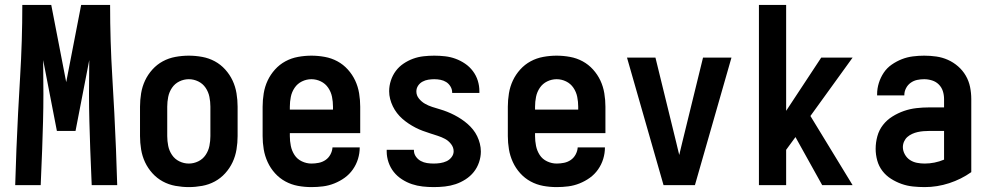

<svg xmlns="http://www.w3.org/2000/svg" viewBox="-20 -755 4040 783"><path d="M42 0 47 -147Q53 -294 62 -441Q71 -588 71 -735H189L250 -420L311 -735H429Q429 -588 438 -441Q447 -294 453 -147L458 0H354L348 -147Q346 -203 344.5 -259.5Q343 -316 343 -372Q343 -407 343.5 -441.5Q344 -476 344 -510L288 -221H212L156 -510Q156 -476 156.5 -441.5Q157 -407 157 -372Q157 -316 155.5 -259.5Q154 -203 152 -147L146 0Z M750 8Q723 8 695.5 3Q668 -2 644 -15Q620 -28 601.5 -48.5Q583 -69 571.5 -93.5Q560 -118 555.5 -145.5Q551 -173 551 -200V-320Q551 -347 555.5 -374.5Q560 -402 571.5 -426.5Q583 -451 601.5 -471.5Q620 -492 644 -505Q668 -518 695.5 -523Q723 -528 750 -528Q777 -528 804.5 -523Q832 -518 856 -505Q880 -492 898.5 -471.5Q917 -451 928.5 -426.5Q940 -402 944.5 -374.5Q949 -347 949 -320V-200Q949 -173 944.5 -145.5Q940 -118 928.5 -93.5Q917 -69 898.5 -48.5Q880 -28 856 -15Q832 -2 804.5 3Q777 8 750 8ZM750 -88Q770 -88 788.5 -97Q807 -106 818.5 -123Q830 -140 834 -160Q838 -180 838 -200V-320Q838 -340 834 -360Q830 -380 818.5 -397Q807 -414 788.5 -423Q770 -432 750 -432Q730 -432 711.5 -423Q693 -414 681.5 -397Q670 -380 666 -360Q662 -340 662 -320V-200Q662 -180 666 -160Q670 -140 681.5 -123Q693 -106 711.5 -97Q730 -88 750 -88Z M1250 8Q1222 8 1195 3Q1168 -2 1144 -15Q1120 -28 1101.5 -48.5Q1083 -69 1071.5 -94Q1060 -119 1055.5 -146Q1051 -173 1051 -200V-320Q1051 -347 1055.5 -374.5Q1060 -402 1071.5 -426.5Q1083 -451 1101.5 -471.5Q1120 -492 1144 -505Q1168 -518 1195.5 -523Q1223 -528 1250 -528Q1277 -528 1304.5 -523Q1332 -518 1356 -505Q1380 -492 1398.5 -471.5Q1417 -451 1428.5 -426.5Q1440 -402 1444.5 -374.5Q1449 -347 1449 -320V-212H1162V-200Q1162 -180 1166 -160Q1170 -140 1181 -123Q1192 -106 1211 -97Q1230 -88 1250 -88Q1265 -88 1280 -91Q1295 -94 1307.5 -102.5Q1320 -111 1327.5 -125Q1335 -139 1336 -154H1447Q1447 -130 1440 -107Q1433 -84 1419 -64Q1405 -44 1385.5 -30Q1366 -16 1343.5 -7Q1321 2 1297.5 5Q1274 8 1250 8ZM1162 -308H1338V-320Q1338 -340 1334 -360Q1330 -380 1318.5 -397Q1307 -414 1288.5 -423Q1270 -432 1250 -432Q1230 -432 1211.5 -423Q1193 -414 1181.5 -397Q1170 -380 1166 -360Q1162 -340 1162 -320Z M1749 8Q1726 8 1703.5 5.5Q1681 3 1660 -4Q1639 -11 1619.5 -23.5Q1600 -36 1586 -53.5Q1572 -71 1564.5 -93Q1557 -115 1557 -137V-144H1668V-142Q1668 -128 1676 -116.5Q1684 -105 1696 -98.5Q1708 -92 1721.5 -90Q1735 -88 1749 -88Q1762 -88 1775.5 -90Q1789 -92 1801 -97.5Q1813 -103 1821.5 -114Q1830 -125 1830 -138Q1830 -154 1819.5 -167.5Q1809 -181 1795 -188.5Q1781 -196 1765.5 -201Q1750 -206 1734.5 -211Q1719 -216 1704 -221.5Q1689 -227 1674.5 -234.5Q1660 -242 1646.5 -251Q1633 -260 1621 -270.5Q1609 -281 1599 -294Q1589 -307 1582 -321.5Q1575 -336 1571 -351.5Q1567 -367 1567 -383Q1567 -405 1574 -426.5Q1581 -448 1594 -465.5Q1607 -483 1625.5 -495.5Q1644 -508 1664.5 -515.5Q1685 -523 1707 -525.5Q1729 -528 1751 -528Q1773 -528 1795 -525.5Q1817 -523 1837.5 -515.5Q1858 -508 1876.5 -495.5Q1895 -483 1908.5 -465Q1922 -447 1928.5 -426Q1935 -405 1935 -383V-376H1824V-378Q1824 -391 1817 -402.5Q1810 -414 1799.5 -420.5Q1789 -427 1776.5 -429.5Q1764 -432 1751 -432Q1739 -432 1726.5 -430Q1714 -428 1703 -422Q1692 -416 1685 -405.5Q1678 -395 1678 -382Q1678 -366 1688.5 -353Q1699 -340 1713 -332Q1727 -324 1742.5 -319Q1758 -314 1773.5 -309.5Q1789 -305 1804 -299Q1819 -293 1833.5 -285.5Q1848 -278 1861.5 -269Q1875 -260 1887 -249.5Q1899 -239 1909 -226.5Q1919 -214 1926 -199.5Q1933 -185 1937 -169Q1941 -153 1941 -137Q1941 -115 1933.5 -93Q1926 -71 1912 -53.5Q1898 -36 1878.5 -23.5Q1859 -11 1838 -4Q1817 3 1794.5 5.5Q1772 8 1749 8Z M2250 8Q2222 8 2195 3Q2168 -2 2144 -15Q2120 -28 2101.5 -48.5Q2083 -69 2071.5 -94Q2060 -119 2055.5 -146Q2051 -173 2051 -200V-320Q2051 -347 2055.5 -374.5Q2060 -402 2071.5 -426.5Q2083 -451 2101.5 -471.5Q2120 -492 2144 -505Q2168 -518 2195.5 -523Q2223 -528 2250 -528Q2277 -528 2304.5 -523Q2332 -518 2356 -505Q2380 -492 2398.5 -471.5Q2417 -451 2428.5 -426.5Q2440 -402 2444.5 -374.5Q2449 -347 2449 -320V-212H2162V-200Q2162 -180 2166 -160Q2170 -140 2181 -123Q2192 -106 2211 -97Q2230 -88 2250 -88Q2265 -88 2280 -91Q2295 -94 2307.5 -102.5Q2320 -111 2327.5 -125Q2335 -139 2336 -154H2447Q2447 -130 2440 -107Q2433 -84 2419 -64Q2405 -44 2385.5 -30Q2366 -16 2343.5 -7Q2321 2 2297.5 5Q2274 8 2250 8ZM2162 -308H2338V-320Q2338 -340 2334 -360Q2330 -380 2318.5 -397Q2307 -414 2288.5 -423Q2270 -432 2250 -432Q2230 -432 2211.5 -423Q2193 -414 2181.5 -397Q2170 -380 2166 -360Q2162 -340 2162 -320Z M2686 0 2537 -520H2653L2738 -173Q2741 -161 2744 -148Q2747 -135 2750 -123Q2753 -135 2756 -148Q2759 -161 2762 -173L2847 -520H2963L2814 0Z M3075 0V-735H3186V-303L3329 -520H3457L3285 -282L3457 0H3333L3224 -196L3186 -144V0Z M3751 8Q3727 8 3703 5.5Q3679 3 3656.5 -5Q3634 -13 3613.5 -26Q3593 -39 3578.5 -58Q3564 -77 3557.5 -100.5Q3551 -124 3551 -148Q3551 -174 3558 -199.5Q3565 -225 3581 -245.5Q3597 -266 3619.5 -280Q3642 -294 3666.5 -302.5Q3691 -311 3717 -314Q3743 -317 3769 -317H3830V-351Q3830 -368 3825 -383.5Q3820 -399 3808.5 -410.5Q3797 -422 3781 -427Q3765 -432 3749 -432Q3734 -432 3720 -429Q3706 -426 3694 -417.5Q3682 -409 3675 -395.5Q3668 -382 3668 -368V-366H3557V-371Q3557 -394 3564 -416.5Q3571 -439 3584 -458.5Q3597 -478 3616.5 -491.5Q3636 -505 3657.5 -513.5Q3679 -522 3702.5 -525Q3726 -528 3749 -528Q3774 -528 3798.5 -524.5Q3823 -521 3845.5 -511Q3868 -501 3887 -484.5Q3906 -468 3918.5 -446.5Q3931 -425 3936 -400.5Q3941 -376 3941 -351V-53Q3900 -24 3851 -8Q3802 8 3751 8ZM3751 -88Q3771 -88 3791 -92Q3811 -96 3830 -104V-221H3769Q3757 -221 3745.5 -220Q3734 -219 3722.5 -216.5Q3711 -214 3700 -209Q3689 -204 3680.5 -196.5Q3672 -189 3667 -178Q3662 -167 3662 -155Q3662 -140 3670 -125.5Q3678 -111 3691 -102.5Q3704 -94 3719.5 -91Q3735 -88 3751 -88Z"/></svg>

Font: Moesevka
Style: Bold
Weight: 700
Monospace: yes
Designer: Belleve Invis
Foundry: Belleve Invis
Version: Version 32.5.0; ttfautohint (v1.8.4)